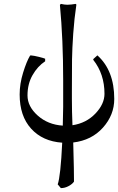

<svg xmlns="http://www.w3.org/2000/svg" viewBox="-20 -718 602 978"><path d="M301.8 -173.8V-308.1Q301.8 -516.1 285.2 -692.9L290 -698.2Q309.1 -693.8 323.2 -693.8Q333 -693.8 343.5 -695.1Q354 -696.3 359.4 -697.3L365.2 -698.2L369.1 -694.8Q358.4 -624 353 -546.6Q347.7 -469.2 346.9 -416Q346.2 -362.8 346.2 -252.9Q346.2 -227.1 346.2 -213.9Q346.2 -150.4 349.1 -80.1Q419.4 -90.8 465.8 -139.4Q512.2 -188 512.2 -240.2Q512.2 -340.8 455.1 -413.1V-417L476.1 -436Q562 -358.9 562 -213.9Q562 -132.3 504.4 -67.9Q446.8 -3.4 353 7.8Q357.4 166 356.9 207Q349.1 219.2 329.8 229.7Q310.5 240.2 290 240.2L273.9 221.2Q288.6 180.2 296.9 8.8Q197.3 2 138.7 -62.5Q80.1 -127 80.1 -236.8Q80.1 -291 97.7 -347.9Q115.2 -404.8 132.8 -434.1L136.2 -436Q153.3 -434.6 178.7 -428.2Q204.1 -421.9 210 -418.9V-405.8Q171.4 -380.4 145.8 -335.4Q120.1 -290.5 120.1 -231.9Q120.1 -175.8 172.1 -129.4Q224.1 -83 299.8 -78.1Q301.8 -146.5 301.8 -173.8Z"/></svg>

Font: Linear Smooth
Style: Regular
Weight: 400
Designer: Philipp H. Poll, Flanker
Foundry: Philipp H. Poll, reworked by Flanker
Version: Version 1.061 | FøM Fix